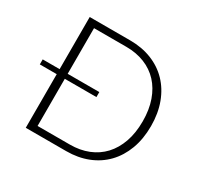

<svg xmlns="http://www.w3.org/2000/svg" viewBox="-152 -885 1091 1062"><g transform="rotate(30 394.0 -354.0)"><path d="M24.5 -374.5H132.5V-707.5H390.5Q466 -707.5 528 -683Q590 -658.5 634.5 -612.5Q679 -566.5 703.5 -501Q728 -435.5 728 -354Q728 -272 703.5 -206.5Q679 -141 634.5 -95Q590 -49 528 -24.5Q466 0 390.5 0H132.5V-342.5H24.5ZM675 -354Q675 -428 654.5 -486Q634 -544 596.8 -584Q559.5 -624 507 -645Q454.5 -666 390.5 -666H184V-374.5H386V-342.5H184V-41.5H390.5Q454.5 -41.5 507 -62.5Q559.5 -83.5 596.8 -123.5Q634 -163.5 654.5 -221.5Q675 -279.5 675 -354Z"/></g></svg>

Font: Lato Light
Style: Regular
Weight: 300
Designer: Lukasz Dziedzic
Foundry: Lukasz Dziedzic
Version: Version 1.104; Western+Polish opensource